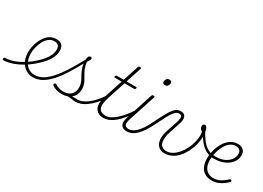

<svg xmlns="http://www.w3.org/2000/svg" viewBox="-174 -1525 3141 2295"><g transform="rotate(30 1396.5 -378.0)"><path d="M-147 17Q-153 17 -155 11.5Q-157 6 -155.5 -0.5Q-154 -7 -148.5 -12.5Q-143 -18 -135 -18Q-77 -18 -15 -41.5Q47 -65 108 -104Q169 -143 219 -191Q256 -225 285.5 -261Q315 -297 331 -335.5Q347 -374 347 -412Q347 -447 329.5 -466Q312 -485 275 -485Q266 -485 262.5 -490Q259 -495 260.5 -502Q262 -509 268 -514Q274 -519 283 -519Q321 -519 344 -505.5Q367 -492 376.5 -468.5Q386 -445 386 -415Q386 -370 367 -327Q348 -284 315 -243.5Q282 -203 238 -165Q183 -113 116.5 -72Q50 -31 -17.5 -7Q-85 17 -147 17Z M261 18Q229 18 199.5 7.5Q170 -3 146 -23Q122 -43 103.5 -71.5Q85 -100 75 -136Q65 -172 65 -215Q65 -254 74 -296Q83 -338 100.5 -377.5Q118 -417 144 -449.5Q170 -482 204.5 -500.5Q239 -519 283 -519Q292 -519 296 -514Q300 -509 298 -502Q296 -495 290 -490Q284 -485 275 -485Q231 -485 198 -458Q165 -431 143.5 -390Q122 -349 111.5 -303Q101 -257 101 -218Q101 -170 113.5 -132.5Q126 -95 148.5 -69Q171 -43 201 -29.5Q231 -16 264 -16Q323 -16 376 -46.5Q429 -77 482.5 -137.5Q536 -198 591 -284Q646 -370 706 -482Q711 -490 718.5 -489.5Q726 -489 730 -482Q734 -475 727 -463Q667 -348 610.5 -259Q554 -170 498 -108Q442 -46 384 -14Q326 18 261 18Z M849 17Q831 17 811 13Q791 9 765 7Q739 5 706 8L732 -11Q767 -18 789 -19Q811 -20 827.5 -19Q844 -18 860 -18Q869 -18 873 -12.5Q877 -7 876 -0.5Q875 6 868 11.5Q861 17 849 17ZM661 19Q618 19 582.5 7.5Q547 -4 526 -21Q520 -27 520 -34Q520 -41 526 -46Q533 -54 539 -54Q545 -54 554 -47Q577 -33 605 -24.5Q633 -16 663 -16Q729 -16 767 -51.5Q805 -87 805 -151Q805 -179 797.5 -204Q790 -229 778.5 -251Q767 -273 754 -296Q741 -319 730 -345.5Q719 -372 712 -404Q705 -436 705 -476Q705 -508 714.5 -524Q724 -540 744 -540Q755 -540 758 -535Q761 -530 761 -524Q761 -514 755 -502Q749 -490 732 -465Q736 -428 745.5 -398.5Q755 -369 767.5 -345Q780 -321 793.5 -299Q807 -277 818.5 -255Q830 -233 837.5 -208Q845 -183 845 -151Q845 -74 795 -27.5Q745 19 661 19Z M847 17Q838 17 834 11.5Q830 6 831.5 -0.5Q833 -7 839.5 -12.5Q846 -18 858 -18Q888 -18 921.5 -31Q955 -44 990.5 -70Q1026 -96 1063 -136.5Q1100 -177 1137 -232Q1145 -244 1152.5 -242Q1160 -240 1163 -230.5Q1166 -221 1160 -212Q1117 -151 1076 -107.5Q1035 -64 996.5 -36.5Q958 -9 921 4Q884 17 847 17Z M1236 17Q1195 17 1166 1.5Q1137 -14 1122 -43.5Q1107 -73 1108 -117Q1109 -161 1128 -218L1210 -468H1120Q1110 -468 1108 -472.5Q1106 -477 1108 -485Q1111 -493 1116 -496.5Q1121 -500 1130 -500H1220L1290 -715Q1293 -723 1298 -726.5Q1303 -730 1314 -730Q1324 -730 1328 -726Q1332 -722 1330 -714L1260 -500H1388Q1399 -500 1401 -496Q1403 -492 1400 -484Q1398 -474 1393.5 -471Q1389 -468 1379 -468H1250L1171 -227Q1152 -170 1148.5 -129.5Q1145 -89 1156 -64.5Q1167 -40 1190 -29Q1213 -18 1245 -18Q1253 -18 1256 -12.5Q1259 -7 1258.5 -0.5Q1258 6 1252 11.5Q1246 17 1236 17Z M1234 17Q1225 17 1221 11.5Q1217 6 1218.5 -0.5Q1220 -7 1226.5 -12.5Q1233 -18 1245 -18Q1277 -18 1310.5 -34Q1344 -50 1379.5 -81Q1415 -112 1451 -154Q1487 -196 1521 -248Q1527 -258 1535 -256.5Q1543 -255 1546.5 -247Q1550 -239 1543 -230Q1505 -174 1467.5 -128Q1430 -82 1392.5 -50Q1355 -18 1315.5 -0.5Q1276 17 1234 17Z M1558 17Q1530 17 1510 8Q1490 -1 1479 -20Q1468 -39 1469 -67Q1470 -95 1483 -135L1601 -500Q1605 -508 1610 -511.5Q1615 -515 1624 -515Q1633 -515 1638 -510.5Q1643 -506 1641 -499L1520 -130Q1502 -75 1511 -46.5Q1520 -18 1569 -18Q1577 -18 1580.5 -12.5Q1584 -7 1582.5 -0.5Q1581 6 1575.5 11.5Q1570 17 1558 17ZM1679 -690Q1663 -690 1653.5 -697.5Q1644 -705 1644 -719Q1644 -741 1657 -758Q1670 -775 1693 -775Q1709 -775 1719 -768Q1729 -761 1729 -746Q1729 -725 1716 -707.5Q1703 -690 1679 -690Z M1560 17Q1551 17 1547 11.5Q1543 6 1544.5 -0.5Q1546 -7 1553 -12.5Q1560 -18 1572 -18Q1588 -18 1611 -28Q1634 -38 1661.5 -63Q1689 -88 1721 -134.5Q1753 -181 1787 -254Q1826 -336 1855 -387.5Q1884 -439 1907.5 -467Q1931 -495 1953 -505.5Q1975 -516 2002 -516Q2012 -516 2014.5 -511Q2017 -506 2015 -499Q2013 -492 2007.5 -487Q2002 -482 1996 -482Q1977 -482 1960 -470.5Q1943 -459 1923.5 -433Q1904 -407 1880 -362Q1856 -317 1822 -248Q1785 -170 1750.5 -118.5Q1716 -67 1683.5 -37.5Q1651 -8 1620.5 4.5Q1590 17 1560 17Z M2080 19Q2042 19 2013.5 2.5Q1985 -14 1969.5 -46Q1954 -78 1954.5 -124Q1955 -170 1974 -228L2025 -384Q2041 -435 2035 -458.5Q2029 -482 1996 -482Q1987 -482 1983 -487Q1979 -492 1980.5 -499Q1982 -506 1987.5 -511Q1993 -516 2001 -516Q2023 -516 2039.5 -508.5Q2056 -501 2064.5 -484.5Q2073 -468 2073 -444.5Q2073 -421 2063 -389L2009 -223Q1994 -176 1991.5 -137.5Q1989 -99 1998.5 -72Q2008 -45 2030.5 -30Q2053 -15 2086 -15Q2130 -15 2169.5 -39Q2209 -63 2241.5 -102Q2274 -141 2297 -188.5Q2320 -236 2333 -285Q2346 -334 2346 -374Q2345 -390 2344.5 -403Q2344 -416 2342 -427Q2322 -440 2312.5 -456.5Q2303 -473 2303 -488Q2303 -502 2311.5 -510.5Q2320 -519 2333 -519Q2345 -519 2354 -508Q2363 -497 2369 -478Q2375 -459 2378 -434.5Q2381 -410 2381 -383Q2381 -332 2367 -276Q2353 -220 2327 -167.5Q2301 -115 2264.5 -73Q2228 -31 2181 -6Q2134 19 2080 19Z M2578 -227Q2531 -233 2490.5 -261Q2450 -289 2413 -336.5Q2376 -384 2340 -449Q2335 -459 2339.5 -465.5Q2344 -472 2352 -472.5Q2360 -473 2365 -465Q2397 -405 2430.5 -360.5Q2464 -316 2501 -290Q2538 -264 2581 -257Q2590 -255 2593.5 -250Q2597 -245 2596 -239.5Q2595 -234 2590 -230Q2585 -226 2578 -227Z M2730 18Q2672 18 2632 -7Q2592 -32 2572 -78.5Q2552 -125 2552 -187Q2552 -239 2567 -297Q2582 -355 2611.5 -405Q2641 -455 2686 -487Q2731 -519 2790 -519Q2813 -519 2832 -512Q2851 -505 2864.5 -492.5Q2878 -480 2885 -462.5Q2892 -445 2892 -422Q2892 -375 2867.5 -334.5Q2843 -294 2798.5 -266.5Q2754 -239 2695 -228Q2636 -217 2567 -225L2570 -257Q2629 -249 2680 -256.5Q2731 -264 2769 -287Q2807 -310 2829.5 -343Q2852 -376 2852 -417Q2852 -448 2833 -466.5Q2814 -485 2781 -485Q2734 -485 2698 -455.5Q2662 -426 2638 -379Q2614 -332 2602.5 -281Q2591 -230 2591 -187Q2591 -136 2607 -97.5Q2623 -59 2656 -37.5Q2689 -16 2734 -16Q2768 -16 2798 -26.5Q2828 -37 2856 -57Q2884 -77 2913 -103Q2920 -109 2925 -108Q2930 -107 2935 -103Q2939 -100 2941 -93.5Q2943 -87 2936 -80Q2917 -60 2886 -36.5Q2855 -13 2815.5 2.5Q2776 18 2730 18Z"/></g></svg>

Font: Playwrite CO Thin
Style: Regular
Weight: 250
Version: Version 1.002